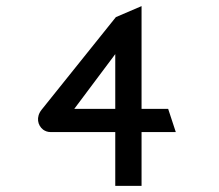

<svg xmlns="http://www.w3.org/2000/svg" viewBox="-20 -603 717 628"><path d="M530 -247H443V-583L359 -547L116 -244C97 -220 103 -193 121 -179C128 -174 136 -171 146 -171H357V5H443V-171H555ZM357 -247H223L357 -426Z"/></svg>

Font: Charger Monospace
Style: Regular
Weight: 400
Designer: Jasper
Foundry: Cannot Into Space Fonts
Version: Version 0.980